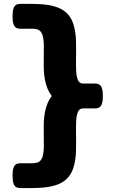

<svg xmlns="http://www.w3.org/2000/svg" viewBox="-20 -816 592 976"><path d="M82.7 -796.3H143.5Q231.8 -796.3 280.1 -775.2Q328.3 -754.1 348.1 -706.4Q368 -658.8 366.9 -573.9L366.4 -488.3Q366.1 -449.2 370.6 -427.9Q375 -406.5 382.9 -398.9Q390.7 -391.2 402.5 -391.2H463.9Q477.1 -391.2 485.6 -385.6Q494.1 -380.1 498.5 -366.5Q502.9 -352.8 502.9 -329.3Q502.9 -304.6 498.5 -290.5Q494.1 -276.5 485.6 -270.8Q477.1 -265 463.9 -265H402.5Q305.1 -265 253 -317.3Q201 -369.6 202.3 -488.3L202.8 -573.9Q203.1 -613.6 197 -634.4Q190.8 -655.3 178.3 -662.7Q165.7 -670.1 144 -670.1H82.7Q69.4 -670.1 60.9 -675.7Q52.4 -681.2 48 -695.2Q43.7 -709.1 43.7 -733.2Q43.7 -757.3 48 -771.2Q52.4 -785.2 60.9 -790.7Q69.4 -796.3 82.7 -796.3ZM82.7 13.9H144Q165.7 13.9 178.3 6.4Q190.8 -1 197 -21.8Q203.1 -42.7 202.8 -82.3L202.3 -168Q201 -286.6 253 -338.9Q305.1 -391.2 402.5 -391.2H463.9Q477.1 -391.2 485.6 -385.5Q494.1 -379.8 498.5 -365.7Q502.9 -351.7 502.9 -327Q502.9 -303.4 498.5 -289.8Q494.1 -276.2 485.6 -270.6Q477.1 -265 463.9 -265H402.5Q390.7 -265 382.9 -257.4Q375 -249.7 370.6 -228.4Q366.1 -207 366.4 -168L366.9 -82.3Q368 2.5 348.1 50.2Q328.3 97.9 280.1 118.9Q231.8 140 143.5 140H82.7Q69.4 140 60.9 134.5Q52.4 128.9 48 115Q43.7 101.1 43.7 77Q43.7 52.8 48 38.9Q52.4 25 60.9 19.4Q69.4 13.9 82.7 13.9Z"/></svg>

Font: Gyrochrome
Style: Regular
Weight: 400
Designer: David Moles
Foundry: David Moles
Version: Version 1.005;Glyphs 3.2.3 (3260)